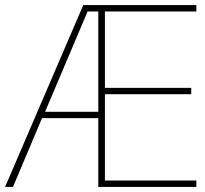

<svg xmlns="http://www.w3.org/2000/svg" viewBox="-21 -827 804 754"><path d="M750 -93V-118H391V-457H730V-482H391V-782H750V-807H306L-1 -93H30L144 -363H365V-93ZM156 -388 323 -782H365V-388Z"/></svg>

Font: Noto Sans Telugu UI Thin
Style: Regular
Weight: 100
Designer: Jelle Bosma - Monotype Design Team
Foundry: Monotype Imaging Inc.
Version: Version 2.005